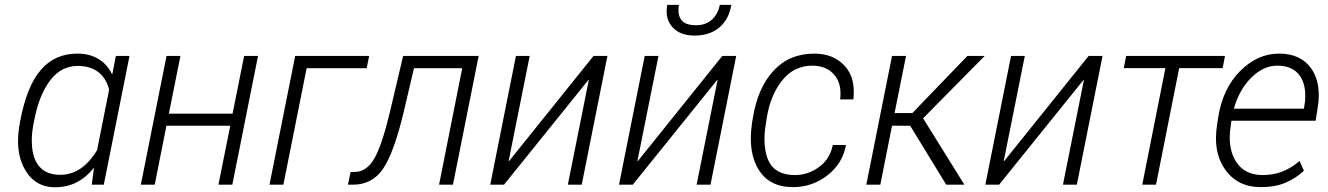

<svg xmlns="http://www.w3.org/2000/svg" viewBox="-20 -758 5450 788"><path d="M206 10.5Q122 10.5 80.5 -65.5Q54 -114 54 -179Q54 -216 62.5 -259.5Q90 -406.5 149 -472.5Q205.5 -538 298 -538Q347.5 -538 384 -516Q420.5 -494 439.5 -453.5L441 -454L455.5 -528.5H511.5L406 0H356.5L365.5 -67.5L364.5 -68.5Q334.5 -30.5 295 -10Q255.5 10.5 206 10.5ZM227 -40.5Q317.5 -40.5 378.5 -142L428 -390.5Q401.5 -487 299 -487.5Q231.5 -487.5 186.5 -429Q141.5 -370.5 121.5 -269.5L119.5 -259.5Q110 -215 110.5 -178.5Q110.5 -131 126 -98.5Q153.5 -40.5 227 -40.5Z M933.5 0H876.5L925 -242H663L615 0H558L663.5 -528.5H720.5L673 -291.5H934.5L982 -528.5H1039Z M1143 0H1086L1191.5 -528.5H1495L1485 -478H1238.5Z M1839 0H1782L1877 -478H1679L1636 -295Q1597 -132.5 1552.8 -66.2Q1508.5 0 1428 0H1408L1419 -52L1436.5 -52.5Q1483 -52.5 1514.5 -104.5Q1546 -156.5 1579.5 -295L1634.5 -528.5H1944.5Z M2367.5 0H2310.5L2396.5 -429.5L2395 -430L2048.5 0H1992L2097.5 -528.5H2154L2067.5 -97L2069 -96.5L2416 -528.5H2473Z M2896 0H2839L2925 -429.5L2923.5 -430L2577 0H2520.5L2626 -528.5H2682.5L2596 -97L2597.5 -96.5L2944.5 -528.5H3001.5ZM2830 -612Q2771 -612 2740 -646.5Q2716 -673 2716 -712.5Q2716 -724.5 2718.5 -738H2766.5Q2764.5 -726.5 2764.5 -716Q2764.5 -692 2776 -676.5Q2792 -654.5 2836.5 -654.5Q2877.5 -654.5 2902.5 -678Q2927.5 -701.5 2934 -738H2981.5Q2971.5 -678 2932 -645Q2892.5 -612 2830 -612Z M3235 10Q3136.5 10 3092.5 -63.5Q3061.5 -115.5 3061.5 -188.5Q3061.5 -219.5 3066.5 -254L3070 -274.5Q3089.5 -396.5 3154.2 -467.2Q3219 -538 3322 -538Q3401 -538 3447.5 -487Q3484 -446 3484 -382.5Q3484 -367 3482.5 -350H3428Q3429.5 -362.5 3429.5 -375Q3429.5 -421.5 3404 -451Q3372.5 -488 3314.5 -488.5Q3238 -488.5 3189.8 -427.5Q3141.5 -366.5 3127 -274.5Q3122.5 -247.5 3120 -228.5Q3117.5 -209.5 3117.5 -186.5Q3117.5 -134.5 3134.5 -97.5Q3162 -39.5 3243 -39.5Q3295.5 -39.5 3340.8 -72Q3386 -104.5 3398 -163H3452Q3438.5 -87 3376 -38.5Q3313.5 10 3235 10Z M3938 0H3863.5L3715.5 -242H3641L3593 0H3535.5L3641 -528.5H3698.5L3651.5 -294H3724.5L3950.5 -528.5H4021.5L3768.5 -272.5Z M4399.5 0H4342.5L4428.5 -429.5L4427 -430L4080.5 0H4024L4129.5 -528.5H4186L4099.5 -97L4101 -96.5L4448 -528.5H4505Z M4724.5 0H4668L4763 -478.5H4592L4602 -528.5H5007.5L4998 -478.5H4819.5Z M5154 10Q5059 10 5008 -62.5Q4970.5 -115 4970.5 -191Q4970.5 -218.5 4975.5 -248.5L4979.5 -275.5Q4998.5 -395.5 5070 -466.8Q5141.5 -538 5229.5 -538Q5318.5 -538 5361.5 -477Q5392.5 -433 5392.5 -367Q5392.5 -341.5 5387.5 -312.5L5379.5 -262.5H5034L5032.5 -252Q5027 -217.5 5027 -195Q5027 -137 5051.5 -97Q5086.5 -39.5 5162 -39.5Q5205.5 -39.5 5242.5 -53.8Q5279.5 -68 5313.5 -97.5L5331.5 -57.5Q5299 -26.5 5256.2 -8.2Q5213.5 10 5154 10ZM5331.5 -312Q5334.5 -329 5335.8 -340.2Q5337 -351.5 5337 -366Q5337 -412.5 5316.5 -444.5Q5287.5 -488.5 5222 -488.5Q5164.5 -488.5 5115 -438.8Q5065.5 -389 5044 -312Z"/></svg>

Font: Roberto Sans Light
Style: Italic
Weight: 300
Italic angle: -11°
Designer: Google
Version: Version 1.00;June 11, 2020;FontCreator 12.0.0.2522 64-bit; t